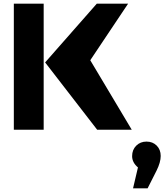

<svg xmlns="http://www.w3.org/2000/svg" viewBox="-20 -713 903 1055"><path d="M56 0V-693H220V0ZM228 -370 512 -693H684L476 -382L704 0H514ZM840 225 791 322H711L738 207Q706 180 706 145Q706 110 728.5 87.5Q751 65 785 65Q819 65 841 87Q863 109 863 144Q863 179 840 225Z"/></svg>

Font: Fix15 Mono
Style: Bold
Weight: 700
Designer: Carrois Corporate & Edenspiekermann AG
Foundry: Carrois Corporate GbR & Edenspiekermann AG
Version: Version 3.206